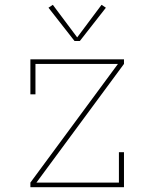

<svg xmlns="http://www.w3.org/2000/svg" viewBox="-20 -776 640 796"><path d="M106 0V-19L469 -511H127V-385H106V-530H494V-511L131 -19H473V-145H494V0ZM289 -606 181 -744 199 -756 300 -621 401 -756 419 -744 311 -606Z"/></svg>

Font: Iosevka Slab Thin Extended
Style: Regular
Weight: 100
Width: 7
Monospace: yes
Designer: Belleve Invis
Foundry: Belleve Invis
Version: Version 11.1.1; ttfautohint (v1.8.3)